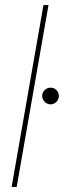

<svg xmlns="http://www.w3.org/2000/svg" viewBox="-20 -740 253 760"><path d="M26 0 152 -720H172L46 0ZM180 -327Q167 -327 157 -337Q147 -347 147 -360Q147 -374 157 -383.5Q167 -393 180 -393Q194 -393 203.5 -383.5Q213 -374 213 -360Q213 -347 203.5 -337Q194 -327 180 -327Z"/></svg>

Font: DM Sans 9pt Thin
Style: Italic
Weight: 250
Italic angle: -10°
Version: Version 4.004;gftools[0.9.30]